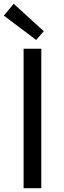

<svg xmlns="http://www.w3.org/2000/svg" viewBox="-24 -989 337 1009"><path d="M100 0H193V-733H100ZM166 -779 206 -825 48 -969 -4 -907Z"/></svg>

Font: Noto Sans Japanese Regular
Style: Regular
Weight: 400
Designer: Ryoko NISHIZUKA (kana & ideographs); Paul D. Hunt (Latin, Greek & Cyrillic); Wenlong ZHANG (bopomofo); Sandoll Communica
Foundry: Adobe Systems Incorporated
Version: Version 1.000;PS 1;hotconv 1.0.78;makeotf.lib2.5.61930